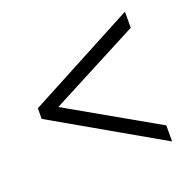

<svg xmlns="http://www.w3.org/2000/svg" viewBox="-86 -652 588 595"><g transform="rotate(-20 207.5 -354.0)"><path d="M385 -140V-193L90 -361L385 -515V-568L29 -379V-344Z"/></g></svg>

Font: Noto Sans Thai Looped ExtraCondensed Light
Style: Regular
Weight: 300
Width: 2
Designer: Sasikarn Vongin, Ben Mitchell
Foundry: The Fontpad Ltd
Version: Version 1.001